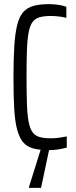

<svg xmlns="http://www.w3.org/2000/svg" viewBox="-20 -716 367 926"><path d="M215 8Q171 8 140.5 0Q110 -8 91.5 -30Q73 -52 62.5 -91.5Q52 -131 48.5 -192.5Q45 -254 45 -344Q45 -433 49 -494.5Q53 -556 63 -596Q73 -636 92 -657.5Q111 -679 141 -687.5Q171 -696 215 -696Q230 -696 246 -694.5Q262 -693 276.5 -690Q291 -687 300 -683V-630Q289 -633 276 -635Q263 -637 250.5 -638Q238 -639 226 -639Q193 -639 171.5 -633Q150 -627 137.5 -610.5Q125 -594 118.5 -561.5Q112 -529 110 -476Q108 -423 108 -344Q108 -265 110 -212Q112 -159 118.5 -126.5Q125 -94 137.5 -77.5Q150 -61 171.5 -55Q193 -49 226 -49Q246 -49 267 -52Q288 -55 302 -58V-4Q291 -1 276 2Q261 5 245.5 6.5Q230 8 215 8ZM120 190V185L182 -13H220V-8L178 190Z"/></svg>

Font: Saira ExtraCondensed
Style: Regular
Weight: 400
Width: 2
Designer: Hector Gatti with collaboration of the Omnibus-Type team
Foundry: Omnibus-Type
Version: Version 1.101